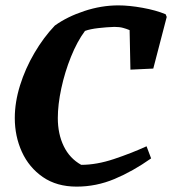

<svg xmlns="http://www.w3.org/2000/svg" viewBox="-20 -682 640 714"><path d="M265 12Q191 12 139.5 -23.5Q88 -59 61.5 -117Q35 -175 35 -243Q35 -302 54.5 -364.5Q74 -427 108 -485Q142 -543 184 -587Q230 -620 293.5 -641Q357 -662 420 -662Q460 -662 510 -653Q560 -644 596 -629L600 -619L550 -427L465 -423L462 -570Q450 -575 437 -578.5Q424 -582 405 -582Q376 -581 345.5 -577.5Q315 -574 296 -567Q267 -528 244 -471Q221 -414 208 -353.5Q195 -293 195 -243Q195 -184 217 -138.5Q239 -93 282 -69Q339 -69 403.5 -90.5Q468 -112 525 -138L542 -93Q474 -45 406 -16.5Q338 12 265 12Z"/></svg>

Font: Labrada
Style: Bold Italic
Weight: 700
Italic angle: -7°
Designer: Mercedes Jáuregui
Foundry: Omnibus-Type Team
Version: Version 1.000; ttfautohint (v1.8.4.7-5d5b)